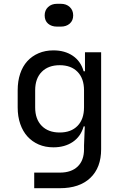

<svg xmlns="http://www.w3.org/2000/svg" viewBox="-20 -825 640 1010"><path d="M73 -350Q73 -398 86 -437Q99 -476 123.5 -503Q148 -530 183 -545Q218 -560 261 -560Q321 -560 363 -531.5Q405 -503 420 -450H427V-550H512V-40Q512 57 455 111Q398 165 295 165H160V83H295Q355 83 388.5 51Q422 19 422 -40V-60L426 -160H420Q405 -107 363 -78.5Q321 -50 261 -50Q218 -50 183.5 -65Q149 -80 124.5 -107Q100 -134 86.5 -173Q73 -212 73 -260ZM165 -260Q165 -198 199.5 -163Q234 -128 294 -128Q354 -128 388 -163Q422 -198 422 -260V-350Q422 -412 388 -447Q354 -482 294 -482Q234 -482 199.5 -447Q165 -412 165 -350ZM280 -805H300Q329 -805 347 -788Q365 -771 365 -744Q365 -717 347 -701Q329 -685 300 -685H280Q251 -685 233 -700.5Q215 -716 215 -744Q215 -771 233 -788Q251 -805 280 -805Z"/></svg>

Font: JetBrainsMono NF
Style: Regular
Weight: 400
Monospace: yes
Designer: Philipp Nurullin, Konstantin Bulenkov
Foundry: JetBrains
Version: Version 1.0.2; ttfautohint (v1.8.3)